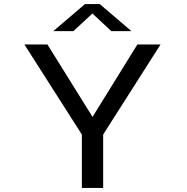

<svg xmlns="http://www.w3.org/2000/svg" viewBox="-20 -917 915 937"><path d="M379.5 0V-260.5L99 -700H211.5L431.5 -346.5L650.5 -700H763.5L483.5 -260.5V0ZM240 -765 394.5 -897H467L621.5 -765H523.5L431 -851L338 -765Z"/></svg>

Font: Trispace SemiExpanded
Style: Regular
Weight: 400
Width: 6
Designer: Tyler Finck
Foundry: Etcetera Type Company
Version: Version 1.210; ttfautohint (v1.8.3)